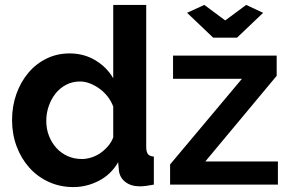

<svg xmlns="http://www.w3.org/2000/svg" viewBox="-20 -750 1179 780"><path d="M810 -730 895 -667 980 -730 1049 -698 943 -597H846L740 -698ZM671 -82 963 -430H683V-524H1104V-442L814 -94H1109V0H671ZM278 10Q224 10 178 -11Q132 -32 99 -69Q66 -106 47.5 -155.5Q29 -205 29 -262Q29 -319 46.5 -368Q64 -417 95 -454Q126 -491 169 -512Q212 -533 263 -533Q321 -533 367.5 -505Q414 -477 440 -432V-730H574V-154Q574 -133 581 -124Q588 -115 605 -114V0Q570 7 548 7Q512 7 489 -11Q466 -29 463 -58L460 -91Q431 -41 381.5 -15.5Q332 10 278 10ZM313 -104Q332 -104 352 -110.5Q372 -117 389 -129Q406 -141 419.5 -157Q433 -173 440 -192V-317Q432 -339 417.5 -357.5Q403 -376 384.5 -389.5Q366 -403 345.5 -411Q325 -419 305 -419Q275 -419 249.5 -406Q224 -393 206 -370.5Q188 -348 178 -319Q168 -290 168 -259Q168 -226 179 -198Q190 -170 209 -149Q228 -128 254.5 -116Q281 -104 313 -104Z"/></svg>

Font: IngvarSans
Style: Bold
Weight: 700
Version: Version 3.000